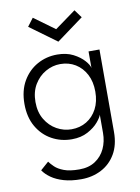

<svg xmlns="http://www.w3.org/2000/svg" viewBox="-93 -690 706 970"><g transform="rotate(-10 260.5 -205.0)"><path d="M244.5 219Q193.5 219 155.5 208Q117.5 197 91.8 178.8Q66 160.5 52 139.5L94 102.5Q103 115 119 130.5Q135 146 164.5 157.2Q194 168.5 243 168.5Q292 168.5 325.2 146.5Q358.5 124.5 375.5 88Q392.5 51.5 392.5 7.5V-7H448V12Q448 79 420.8 125.2Q393.5 171.5 347.2 195.2Q301 219 244.5 219ZM392.5 0V-86Q389 -72.5 369.2 -49Q349.5 -25.5 314.8 -6.8Q280 12 232.5 12Q177 12 130.2 -13.8Q83.5 -39.5 55.2 -88.2Q27 -137 27 -205Q27 -273 55.2 -321.8Q83.5 -370.5 130.2 -396.5Q177 -422.5 232.5 -422.5Q280 -422.5 314.5 -404.8Q349 -387 369.2 -364Q389.5 -341 392 -325.5V-410.5H448V0ZM83.5 -205Q83.5 -153 106 -115.5Q128.5 -78 164.2 -58Q200 -38 239.5 -38Q283 -38 317 -58.5Q351 -79 370.8 -116.5Q390.5 -154 390.5 -205Q390.5 -256 370.8 -293.5Q351 -331 317 -351.8Q283 -372.5 239.5 -372.5Q200 -372.5 164.2 -352.2Q128.5 -332 106 -294.5Q83.5 -257 83.5 -205ZM250.5 -485.5 113 -586 144 -627 250.5 -549.5 358 -627.5 388 -586.5Z"/></g></svg>

Font: League Spartan Thin Light
Style: Regular
Weight: 300
Version: Version 2.002